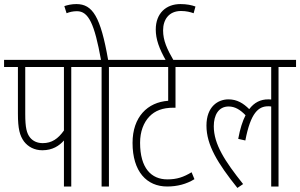

<svg xmlns="http://www.w3.org/2000/svg" viewBox="-20 -916 1474 943"><path d="M330 -587H417V-622H0V-587H68V-358C68 -283 77 -250 98 -221C118 -195 149 -178 188 -178C238 -178 271 -200 294 -226V0H330ZM294 -587V-275C265 -234 234 -213 190 -213C163 -213 142 -223 128 -240C111 -261 104 -289 104 -356V-587Z M515 -587H601V-622H511C474 -834 435 -896 355 -896C331 -896 311 -891 296 -886L307 -851C322 -857 338 -861 358 -861C415 -861 444 -799 476 -622H405V-587H479V0H515Z M964 -587V-622H589V-587H806V-421C705 -414 631 -342 631 -214C631 -73 701 0 801 0C851 0 896 -12 935 -36L921 -70C881 -46 849 -35 802 -35C723 -35 668 -90 668 -215C668 -269 685 -314 714 -344C741 -372 778 -387 832 -387H842V-587Z M797 -615H835C800 -675 781 -717 781 -767C781 -819 809 -862 869 -862C895 -862 914 -857 931 -851L940 -884C921 -891 897 -896 866 -896C796 -896 745 -851 745 -771C745 -724 761 -678 797 -615Z M952 -587H1312V-427C1307 -428 1303 -428 1297 -428C1260 -428 1229 -413 1204 -380C1175 -409 1144 -428 1102 -428C1051 -428 994 -393 994 -299C994 -203 1050 -113 1146 7L1174 -12C1084 -125 1030 -208 1030 -296C1030 -350 1053 -393 1103 -393C1134 -393 1160 -377 1186 -350C1171 -321 1159 -283 1150 -234L1185 -226C1211 -363 1250 -394 1297 -394C1302 -394 1307 -394 1312 -393V0H1348V-587H1434V-622H952Z"/></svg>

Font: Noto Sans Devanagari UI ExtraCondensed ExtraLight
Style: Regular
Weight: 200
Width: 2
Designer: Jelle Bosma - Monotype Design Team
Foundry: Monotype Imaging Inc.
Version: Version 2.004